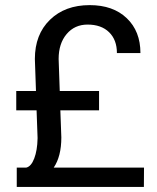

<svg xmlns="http://www.w3.org/2000/svg" viewBox="-20 -741 621 761"><path d="M219.2 -303.7 223.1 -196.3Q223.1 -121.1 192.9 -76.7H550.8L550.3 0H46.4V-76.7H84Q103.5 -81.1 115.7 -113Q127.9 -145 128.9 -191.9V-195.8L125 -303.7H44.4V-380.4H122.6L118.2 -507.3Q118.2 -604.5 178 -662.6Q237.8 -720.7 335.4 -720.7Q428.2 -720.7 482.4 -668.9Q536.6 -617.2 536.6 -530.8H443.4Q443.4 -583 412.4 -613.3Q381.3 -643.6 327.1 -643.6Q275.9 -643.6 244.1 -606Q212.4 -568.4 212.4 -507.3L216.8 -380.4H372.6V-303.7Z"/></svg>

Font: APIMedia Roboto
Style: Regular
Weight: 400
Designer: Google
Version: Version 2.137; 2017